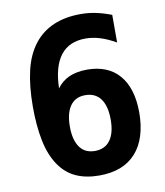

<svg xmlns="http://www.w3.org/2000/svg" viewBox="-84 -811 770 895"><g transform="rotate(-10 301.0 -363.0)"><path d="M314.5 15.1Q250.5 15.1 203.4 -6.6Q156.2 -28.3 125 -74.7Q92.8 -122.1 78.4 -192.4Q64 -262.7 64 -353.5Q64 -450.2 81.1 -523.7Q98.1 -597.2 137.7 -647.5Q174.8 -694.3 230.2 -717.8Q285.6 -741.2 356.9 -741.2Q377 -741.2 394 -739.5Q411.1 -737.8 429.7 -733.9Q465.3 -726.6 502.9 -711.9V-581.1Q483.4 -592.3 465.1 -600.6Q446.8 -608.9 429.2 -614.3Q394 -625 360.4 -625Q282.7 -625 242.2 -572.8Q201.7 -520.5 199.2 -417.5Q210.4 -433.1 225.6 -445.6Q240.7 -458 257.8 -465.3Q273.4 -472.2 294.7 -476.6Q315.9 -481 342.8 -481Q391.1 -481 429.4 -465.6Q467.8 -450.2 494.1 -419.4Q520.5 -389.2 534.2 -344.5Q547.9 -299.8 547.9 -241.7Q547.9 -182.6 533 -134Q518.1 -85.4 487.8 -51.8Q457 -17.6 413.6 -1.2Q370.1 15.1 314.5 15.1ZM314 -101.1Q335.9 -101.1 354.5 -109.1Q373 -117.2 386.2 -135.3Q411.1 -168.9 411.1 -232.9Q411.1 -296.4 386.2 -331.1Q374.5 -347.2 356.4 -356.2Q338.4 -365.2 313.5 -365.2Q289.1 -365.2 271.7 -356.4Q254.4 -347.7 242.7 -331.5Q217.8 -296.9 217.8 -233.4Q217.8 -199.7 224.4 -175.3Q231 -150.9 242.7 -134.8Q255.4 -117.2 273.7 -109.1Q292 -101.1 314 -101.1Z"/></g></svg>

Font: Hack
Style: Bold
Weight: 700
Monospace: yes
Designer: Christopher Simpkins
Foundry: Christopher Simpkins
Version: Version 2.017